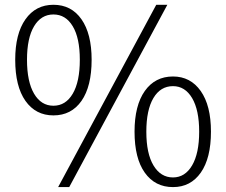

<svg xmlns="http://www.w3.org/2000/svg" viewBox="-20 -762 936 795"><path d="M201.2 -284.2Q127.9 -284.2 85.4 -344.2Q43 -404.3 43 -514.6Q43 -622.1 85.4 -682.1Q127.9 -742.2 201.2 -742.2Q275.4 -742.2 317.4 -682.1Q359.4 -622.1 359.4 -514.6Q359.4 -404.3 317.4 -344.2Q275.4 -284.2 201.2 -284.2ZM310.5 -514.6Q310.5 -604.5 281.2 -653.3Q252 -702.1 201.2 -702.1Q150.4 -702.1 121.1 -653.3Q91.8 -604.5 91.8 -514.6Q91.8 -423.8 121.1 -374Q150.4 -324.2 201.2 -324.2Q252 -324.2 281.2 -374Q310.5 -423.8 310.5 -514.6ZM220.7 12.7 627 -742.2H672.9L266.6 12.7ZM696.3 12.7Q622.1 12.7 579.6 -46.9Q537.1 -106.4 537.1 -216.8Q537.1 -325.2 579.6 -385.3Q622.1 -445.3 696.3 -445.3Q768.6 -445.3 811 -385.3Q853.5 -325.2 853.5 -216.8Q853.5 -107.4 811.5 -47.4Q769.5 12.7 696.3 12.7ZM696.3 -27.3Q746.1 -27.3 775.4 -77.1Q804.7 -127 804.7 -216.8Q804.7 -306.6 775.4 -356Q746.1 -405.3 696.3 -405.3Q644.5 -405.3 615.2 -356Q585.9 -306.6 585.9 -216.8Q585.9 -126 615.7 -76.7Q645.5 -27.3 696.3 -27.3Z"/></svg>

Font: Gen Shin Gothic Light
Style: Regular
Weight: 200
Designer: [Source Han Sans]
Ryoko NISHIZUKA  (kana & ideographs); Paul D. Hunt (Latin, Greek & Cyrillic); Wenlong ZHANG  (bopomofo
Version: Version 1.002.20150607